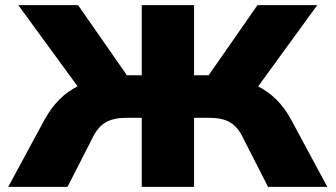

<svg xmlns="http://www.w3.org/2000/svg" viewBox="-20 -725 1302 745"><path d="M12 0 152 -259Q177 -305 209.5 -338Q242 -371 285.5 -392.5Q329 -414 386 -424L295 -371L51 -705H283L487 -412L455 -433H530V-705H733V-433H808L775 -412L979 -705H1211L968 -371L877 -424Q933 -414 976.5 -392.5Q1020 -371 1053 -338Q1086 -305 1110 -260L1250 0H1020L920 -196Q901 -234 871.5 -251Q842 -268 789 -268H733V0H530V-268H473Q423 -268 393 -252Q363 -236 342 -196L242 0Z"/></svg>

Font: Nunito Sans 7pt SemiExpanded Black
Style: Regular
Weight: 900
Width: 6
Designer: Vernon Adams
Foundry: Vernon Adams
Version: Version 3.101;gftools[0.9.27]